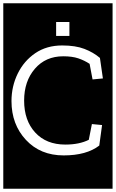

<svg xmlns="http://www.w3.org/2000/svg" viewBox="-32 -937 706 1170"><path d="M-12 213V-917H654V213ZM310 -803V-718H391V-803ZM573 -50 590 -175 528 -181 509 -85Q451 -56 366 -56Q250 -56 182.5 -129.5Q115 -203 115 -324Q115 -442 180.5 -518Q246 -594 353 -594Q408 -594 445 -581.5Q482 -569 514 -548L532 -453L595 -459L577 -584Q537 -618 482.5 -639Q428 -660 347 -660Q252 -660 183 -613Q114 -566 76 -488.5Q38 -411 38 -321Q38 -179 126 -84.5Q214 10 356 10Q495 10 573 -50Z"/></svg>

Font: Zilla Slab Highlight
Style: Regular
Weight: 400
Designer: Typotheque Type Foundry
Foundry: Typotheque type foundry
Version: Version 1.1; 2017; ttfautohint (v1.6)